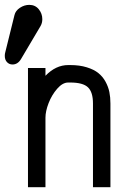

<svg xmlns="http://www.w3.org/2000/svg" viewBox="-26 -785 496 805"><path d="M62.5 -538.1Q48.8 -514.6 26.4 -514.6Q12.7 -514.6 3.4 -524.4Q-5.9 -534.2 -5.9 -550.8Q-5.9 -559.6 -3.9 -565.9L34.7 -721.7Q39.1 -740.2 57.6 -752.4Q76.2 -764.6 96.7 -764.6Q121.6 -764.6 136.5 -746.3Q151.4 -728 151.4 -704.6Q151.4 -688.5 144 -675.8ZM164.6 0H91.3V-500H164.6V-467.3Q208 -512.2 259.8 -512.2H268.6Q307.6 -512.2 337.6 -502.9Q367.7 -493.7 386.2 -478.8Q404.8 -463.9 416.5 -442.4Q428.2 -420.9 432.6 -398.9Q437 -377 437 -351.1V0H363.8V-351.1Q363.8 -398.9 342.8 -418.9Q321.8 -439 268.6 -439H259.8Q236.3 -439 213.6 -412.8Q190.9 -386.7 177.7 -352.5Q164.6 -318.4 164.6 -291.5Z"/></svg>

Font: Anka/Coder Narrow
Style: Regular
Weight: 400
Width: 3
Monospace: yes
Version: Version 001.100